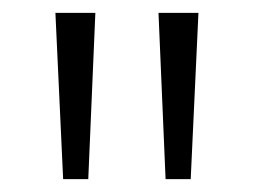

<svg xmlns="http://www.w3.org/2000/svg" viewBox="-20 -734 394 298"><path d="M128 -714H66L78 -456H117ZM288 -714H226L237 -456H276Z"/></svg>

Font: Noto Sans Gujarati UI SemiCondensed Light
Style: Regular
Weight: 300
Width: 4
Designer: Jelle Bosma - Monotype Design Team, Universal Thirst
Foundry: Monotype Imaging Inc.
Version: Version 2.106